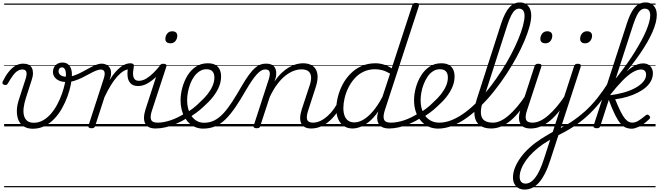

<svg xmlns="http://www.w3.org/2000/svg" viewBox="-34 -1039 5418 1578"><path d="M235 19Q193 19 163 1Q133 -17 118.5 -50Q104 -83 104.5 -128.5Q105 -174 124 -229L176 -389Q189 -429 182.5 -448.5Q176 -468 150 -468Q129 -468 109.5 -455.5Q90 -443 71.5 -417.5Q53 -392 31 -354Q26 -346 20.5 -342.5Q15 -339 3 -341Q-10 -344 -13 -352.5Q-16 -361 -11 -370Q10 -414 36 -447Q62 -480 92 -498Q122 -516 157 -516Q183 -516 201 -507Q219 -498 228 -480.5Q237 -463 237 -437.5Q237 -412 226 -380L178 -231Q165 -190 160.5 -153.5Q156 -117 163 -89.5Q170 -62 189.5 -46Q209 -30 244 -30Q284 -30 319.5 -50Q355 -70 384.5 -104Q414 -138 436.5 -180.5Q459 -223 475 -268Q491 -313 499.5 -354.5Q508 -396 508 -428Q508 -448 503.5 -460.5Q499 -473 492.5 -479Q486 -485 476 -485Q462 -485 457.5 -495Q453 -505 459 -515Q465 -525 481 -525Q504 -525 521 -513.5Q538 -502 547.5 -480Q557 -458 557 -424Q557 -389 548 -343.5Q539 -298 521 -248Q503 -198 476.5 -150.5Q450 -103 414 -64.5Q378 -26 333.5 -3.5Q289 19 235 19ZM0 490H604V500H0ZM0 -20H604V0H0ZM0 -505H604V-500H0ZM0 -1010H604V-1000H0Z M511 -365Q478 -365 453.5 -375.5Q429 -386 415 -405Q401 -424 401 -448Q401 -468 410 -485.5Q419 -503 437 -514Q455 -525 481 -525Q494 -525 497 -515Q500 -505 494.5 -495Q489 -485 475 -485Q462 -485 454.5 -476Q447 -467 447 -454Q447 -441 454.5 -430.5Q462 -420 477.5 -414Q493 -408 514 -408Q546 -408 577 -419Q608 -430 638 -446Q668 -462 697 -478Q726 -494 753 -505Q780 -516 806 -516Q815 -516 818.5 -509Q822 -502 821 -492.5Q820 -483 814 -475.5Q808 -468 799 -468Q779 -468 754.5 -458Q730 -448 702 -432.5Q674 -417 643 -401.5Q612 -386 579 -375.5Q546 -365 511 -365ZM604 490H650V500H604ZM604 -20H650V0H604ZM604 -505H650V-500H604ZM604 -1010H650V-1000H604Z M717 15Q705 15 697.5 10Q690 5 693 -6L817 -388Q831 -429 824.5 -448.5Q818 -468 791 -468Q781 -468 777 -475.5Q773 -483 773.5 -492.5Q774 -502 781 -509Q788 -516 798 -516Q820 -516 836.5 -509Q853 -502 863.5 -489Q874 -476 877.5 -457.5Q881 -439 877 -415L866 -380Q891 -420 914.5 -447Q938 -474 960 -490Q982 -506 1001 -512.5Q1020 -519 1037 -519Q1047 -519 1052 -511.5Q1057 -504 1055.5 -494Q1054 -484 1046.5 -476.5Q1039 -469 1025 -469Q1005 -469 980.5 -454Q956 -439 930 -410.5Q904 -382 877.5 -339Q851 -296 825 -241L748 -4Q745 6 738.5 10.5Q732 15 717 15ZM641 490H1045V500H641ZM641 -20H1045V0H641ZM641 -505H1045V-500H641ZM641 -1010H1045V-1000H641Z M1100 -332Q1061 -332 1040.5 -352.5Q1020 -373 1015.5 -405.5Q1011 -438 1017 -474L1033 -519Q1052 -519 1059.5 -514Q1067 -509 1066 -494Q1062 -470 1060 -449Q1058 -428 1061.5 -411.5Q1065 -395 1076 -385Q1087 -375 1108 -375Q1138 -375 1168.5 -393.5Q1199 -412 1228.5 -441.5Q1258 -471 1285 -505Q1290 -512 1299 -508Q1308 -504 1313.5 -494.5Q1319 -485 1311 -476Q1281 -438 1247 -405.5Q1213 -373 1176.5 -352.5Q1140 -332 1100 -332ZM1045 490H1068V500H1045ZM1045 -20H1068V0H1045ZM1045 -505H1068V-500H1045ZM1045 -1010H1068V-1000H1045Z M1245 17Q1213 17 1191.5 7Q1170 -3 1159.5 -23.5Q1149 -44 1149.5 -73Q1150 -102 1162 -140L1277 -494Q1282 -506 1288.5 -510.5Q1295 -515 1308 -515Q1324 -515 1330.5 -509Q1337 -503 1333 -491L1216 -134Q1198 -81 1207.5 -56Q1217 -31 1260 -31Q1270 -31 1274 -23.5Q1278 -16 1276.5 -7Q1275 2 1267 9.5Q1259 17 1245 17ZM1365 -683Q1348 -683 1336.5 -692Q1325 -701 1325 -719Q1325 -743 1340 -762.5Q1355 -782 1383 -782Q1400 -782 1411.5 -773Q1423 -764 1423 -745Q1423 -722 1408.5 -702.5Q1394 -683 1365 -683ZM1067 490H1392V500H1067ZM1067 -20H1392V0H1067ZM1067 -505H1392V-500H1067ZM1067 -1010H1392V-1000H1067Z M1245 17Q1233 17 1229 9.5Q1225 2 1228 -7Q1231 -16 1240 -23.5Q1249 -31 1261 -31Q1311 -31 1370 -51Q1429 -71 1489 -110Q1496 -115 1503 -111.5Q1510 -108 1514 -100.5Q1518 -93 1517 -84.5Q1516 -76 1509 -72Q1461 -42 1414.5 -22Q1368 -2 1325 7.5Q1282 17 1245 17ZM1392 490V500ZM1392 -20V0ZM1392 -505V-500ZM1392 -1010V-1000Z M1486 -105Q1520 -124 1552 -148.5Q1584 -173 1610 -200Q1645 -231 1671 -264Q1697 -297 1712.5 -332Q1728 -367 1728 -402Q1728 -435 1712 -452.5Q1696 -470 1662 -470Q1652 -470 1647.5 -477Q1643 -484 1644.5 -494Q1646 -504 1653.5 -511.5Q1661 -519 1674 -519Q1713 -519 1737 -505Q1761 -491 1772 -466.5Q1783 -442 1783 -410Q1783 -367 1765.5 -325Q1748 -283 1716.5 -243Q1685 -203 1643 -166Q1613 -137 1578 -111.5Q1543 -86 1506 -65ZM1392 490H1836V500H1392ZM1392 -20H1836V0H1392ZM1392 -505H1836V-500H1392ZM1392 -1010H1836V-1000H1392Z M1635 18Q1603 18 1574.5 7Q1546 -4 1523.5 -24.5Q1501 -45 1484.5 -73.5Q1468 -102 1459 -137.5Q1450 -173 1450 -214Q1450 -265 1464.5 -318.5Q1479 -372 1506.5 -417.5Q1534 -463 1576 -491Q1618 -519 1674 -519Q1684 -519 1687.5 -511.5Q1691 -504 1689 -494Q1687 -484 1680 -477Q1673 -470 1663 -470Q1632 -470 1606.5 -453.5Q1581 -437 1561.5 -410Q1542 -383 1529.5 -349.5Q1517 -316 1510.5 -281.5Q1504 -247 1504 -216Q1504 -176 1514 -141.5Q1524 -107 1542.5 -82Q1561 -57 1586.5 -43.5Q1612 -30 1643 -30Q1690 -30 1729 -50Q1768 -70 1803.5 -109Q1839 -148 1875 -203.5Q1911 -259 1952 -331Q1986 -389 2013 -425.5Q2040 -462 2063 -481.5Q2086 -501 2107 -508.5Q2128 -516 2151 -516Q2162 -516 2166.5 -509Q2171 -502 2169.5 -492.5Q2168 -483 2161 -475.5Q2154 -468 2143 -468Q2128 -468 2112 -458.5Q2096 -449 2077.5 -429Q2059 -409 2037 -377Q2015 -345 1988 -299Q1943 -220 1902.5 -160.5Q1862 -101 1822 -61Q1782 -21 1736.5 -1.5Q1691 18 1635 18ZM1836 490H1961V500H1836ZM1836 -20H1961V0H1836ZM1836 -505H1961V-500H1836ZM1836 -1010H1961V-1000H1836Z M2523 17Q2494 17 2473.5 7Q2453 -3 2442.5 -23.5Q2432 -44 2433 -73Q2434 -102 2446 -140L2512 -340Q2525 -380 2522.5 -409Q2520 -438 2500.5 -453.5Q2481 -469 2443 -469Q2413 -469 2379.5 -456.5Q2346 -444 2311.5 -417Q2277 -390 2244.5 -346.5Q2212 -303 2183 -242L2105 -4Q2103 6 2096.5 10.5Q2090 15 2074 15Q2063 15 2055 10Q2047 5 2051 -6L2175 -388Q2188 -429 2181.5 -448.5Q2175 -468 2148 -468Q2138 -468 2133 -475.5Q2128 -483 2129 -492.5Q2130 -502 2137 -509Q2144 -516 2155 -516Q2179 -516 2196 -508.5Q2213 -501 2223 -486.5Q2233 -472 2235.5 -452.5Q2238 -433 2234 -408L2222 -369Q2251 -412 2281.5 -440.5Q2312 -469 2342.5 -486.5Q2373 -504 2402 -511.5Q2431 -519 2456 -519Q2506 -519 2536.5 -497Q2567 -475 2574.5 -431.5Q2582 -388 2561 -323L2499 -132Q2482 -80 2490.5 -55.5Q2499 -31 2539 -31Q2548 -31 2552 -23.5Q2556 -16 2554.5 -7Q2553 2 2545 9.5Q2537 17 2523 17ZM1961 490H2670V500H1961ZM1961 -20H2670V0H1961ZM1961 -505H2670V-500H1961ZM1961 -1010H2670V-1000H1961Z M2524 17Q2513 17 2508.5 9.5Q2504 2 2505.5 -7Q2507 -16 2515.5 -23.5Q2524 -31 2539 -31Q2569 -31 2599.5 -45.5Q2630 -60 2658.5 -85.5Q2687 -111 2711 -145Q2735 -179 2752 -217Q2757 -228 2765.5 -228Q2774 -228 2781 -220.5Q2788 -213 2784 -203Q2765 -157 2737.5 -117Q2710 -77 2676.5 -47Q2643 -17 2604.5 0Q2566 17 2524 17ZM2670 490V500ZM2670 -20V0ZM2670 -505V-500ZM2670 -1010V-1000Z M2864 17Q2823 17 2792.5 -3Q2762 -23 2746 -59.5Q2730 -96 2730 -146Q2730 -190 2742.5 -241Q2755 -292 2780 -341Q2805 -390 2844 -430.5Q2883 -471 2935 -495Q2987 -519 3053 -519Q3086 -519 3121.5 -508Q3157 -497 3185 -477L3354 -994Q3358 -1006 3364.5 -1010.5Q3371 -1015 3384 -1015Q3403 -1015 3407.5 -1007.5Q3412 -1000 3408 -988L3129 -134Q3112 -81 3122.5 -56Q3133 -31 3177 -31Q3186 -31 3190 -23.5Q3194 -16 3192.5 -7Q3191 2 3183.5 9.5Q3176 17 3162 17Q3136 17 3117 10Q3098 3 3086 -10.5Q3074 -24 3069 -43.5Q3064 -63 3067 -89L3075 -123Q3037 -69 2999 -38.5Q2961 -8 2926.5 4.5Q2892 17 2864 17ZM2879 -33Q2914 -33 2952.5 -55.5Q2991 -78 3031 -124.5Q3071 -171 3109 -243L3172 -434Q3136 -455 3106 -462.5Q3076 -470 3049 -470Q2996 -470 2953.5 -449.5Q2911 -429 2880 -394Q2849 -359 2828.5 -317Q2808 -275 2798 -231.5Q2788 -188 2788 -150Q2788 -114 2798 -87.5Q2808 -61 2828 -47Q2848 -33 2879 -33ZM2670 490H3311V500H2670ZM2670 -20H3311V0H2670ZM2670 -505H3311V-500H2670ZM2670 -1010H3311V-1000H2670Z M3164 17Q3152 17 3148 9.5Q3144 2 3147 -7Q3150 -16 3159 -23.5Q3168 -31 3180 -31Q3230 -31 3289 -51Q3348 -71 3408 -110Q3415 -115 3422 -111.5Q3429 -108 3433 -100.5Q3437 -93 3436 -84.5Q3435 -76 3428 -72Q3380 -42 3333.5 -22Q3287 -2 3244 7.5Q3201 17 3164 17ZM3311 490V500ZM3311 -20V0ZM3311 -505V-500ZM3311 -1010V-1000Z M3405 -105Q3439 -124 3471 -148.5Q3503 -173 3529 -200Q3564 -231 3590 -264Q3616 -297 3631.5 -332Q3647 -367 3647 -402Q3647 -435 3631 -452.5Q3615 -470 3581 -470Q3571 -470 3566.5 -477Q3562 -484 3563.5 -494Q3565 -504 3572.5 -511.5Q3580 -519 3593 -519Q3632 -519 3656 -505Q3680 -491 3691 -466.5Q3702 -442 3702 -410Q3702 -367 3684.5 -325Q3667 -283 3635.5 -243Q3604 -203 3562 -166Q3532 -137 3497 -111.5Q3462 -86 3425 -65ZM3311 490H3755V500H3311ZM3311 -20H3755V0H3311ZM3311 -505H3755V-500H3311ZM3311 -1010H3755V-1000H3311Z M3566 18Q3525 18 3489 2Q3453 -14 3426.5 -44.5Q3400 -75 3384.5 -118Q3369 -161 3369 -214Q3369 -265 3383.5 -318Q3398 -371 3426 -417Q3454 -463 3496 -491Q3538 -519 3593 -519Q3602 -519 3605.5 -511.5Q3609 -504 3606.5 -494Q3604 -484 3597.5 -477Q3591 -470 3582 -470Q3550 -470 3524 -453Q3498 -436 3479.5 -408Q3461 -380 3448 -346.5Q3435 -313 3429 -279Q3423 -245 3423 -216Q3423 -173 3434 -138.5Q3445 -104 3466 -80Q3487 -56 3514.5 -43.5Q3542 -31 3576 -31Q3629 -31 3683.5 -54Q3738 -77 3792 -117.5Q3846 -158 3898 -212Q3950 -266 3998 -329Q4046 -392 4088.5 -458Q4131 -524 4165.5 -589.5Q4200 -655 4225 -715Q4250 -775 4263.5 -825Q4277 -875 4277 -909Q4277 -920 4285.5 -926Q4294 -932 4304.5 -932Q4315 -932 4323.5 -926Q4332 -920 4332 -909Q4332 -873 4317.5 -819.5Q4303 -766 4276 -702.5Q4249 -639 4212 -570Q4175 -501 4129 -431Q4083 -361 4031 -295Q3979 -229 3922 -172.5Q3865 -116 3805.5 -73Q3746 -30 3685.5 -6Q3625 18 3566 18ZM3755 490V500ZM3755 -20V0ZM3755 -505V-500ZM3755 -1010V-1000Z M4002 17Q3944 17 3908.5 -9.5Q3873 -36 3866 -90Q3859 -144 3885 -225L4086 -849Q4116 -938 4152.5 -978.5Q4189 -1019 4239 -1019Q4268 -1019 4289 -1005.5Q4310 -992 4321 -968Q4332 -944 4332 -910Q4332 -898 4323.5 -891.5Q4315 -885 4304.5 -885Q4294 -885 4285.5 -891.5Q4277 -898 4277 -910Q4277 -929 4272 -941.5Q4267 -954 4257 -961Q4247 -968 4232 -968Q4214 -968 4198 -954.5Q4182 -941 4167.5 -912.5Q4153 -884 4137 -837L3935 -209Q3915 -144 3918.5 -105Q3922 -66 3947.5 -48.5Q3973 -31 4017 -31Q4027 -31 4031.5 -23.5Q4036 -16 4034 -7Q4032 2 4023.5 9.5Q4015 17 4002 17ZM3755 490H4149V500H3755ZM3755 -20H4149V0H3755ZM3755 -505H4149V-500H3755ZM3755 -1010H4149V-1000H3755Z M4003 17Q3992 17 3987.5 9.5Q3983 2 3984.5 -7Q3986 -16 3994.5 -23.5Q4003 -31 4018 -31Q4049 -31 4081.5 -46.5Q4114 -62 4148 -91.5Q4182 -121 4217 -162.5Q4252 -204 4287 -257Q4294 -268 4303 -266.5Q4312 -265 4316.5 -257Q4321 -249 4315 -239Q4278 -178 4240.5 -130Q4203 -82 4164.5 -49.5Q4126 -17 4085.5 0Q4045 17 4003 17ZM4149 490V500ZM4149 -20V0ZM4149 -505V-500ZM4149 -1010V-1000Z M4327 17Q4295 17 4273.5 7Q4252 -3 4241.5 -23.5Q4231 -44 4231.5 -73Q4232 -102 4244 -140L4359 -494Q4364 -506 4370 -510.5Q4376 -515 4390 -515Q4407 -515 4413 -509Q4419 -503 4415 -491L4298 -134Q4280 -81 4289.5 -56Q4299 -31 4342 -31Q4352 -31 4356 -23.5Q4360 -16 4358.5 -7Q4357 2 4349.5 9.5Q4342 17 4327 17ZM4447 -683Q4430 -683 4418.5 -692Q4407 -701 4407 -719Q4407 -743 4422 -762.5Q4437 -782 4464 -782Q4482 -782 4493.5 -773Q4505 -764 4505 -745Q4505 -722 4490.5 -702.5Q4476 -683 4447 -683ZM4328 17Q4317 17 4312.5 9.5Q4308 2 4309.5 -7Q4311 -16 4319.5 -23.5Q4328 -31 4343 -31Q4374 -31 4406.5 -46.5Q4439 -62 4473 -91.5Q4507 -121 4542 -162.5Q4577 -204 4612 -257Q4619 -268 4628 -266.5Q4637 -265 4641.5 -257Q4646 -249 4640 -239Q4603 -178 4565.5 -130Q4528 -82 4489.5 -49.5Q4451 -17 4410.5 0Q4370 17 4328 17ZM4277 519Q4248 519 4226.5 506.5Q4205 494 4193.5 471.5Q4182 449 4182 419Q4182 381 4198 340Q4214 299 4244 257Q4274 215 4317.5 175.5Q4361 136 4415 101Q4438 86 4462 72.5Q4486 59 4509 45L4684 -494Q4688 -506 4694.5 -510.5Q4701 -515 4714 -515Q4732 -515 4737 -508Q4742 -501 4738 -488L4489 276Q4469 339 4446 384.5Q4423 430 4397 460Q4371 490 4341 504.5Q4311 519 4277 519ZM4285 470Q4305 470 4325 458.5Q4345 447 4364 422.5Q4383 398 4401 360Q4419 322 4436 269L4488 109Q4474 118 4459 127Q4444 136 4430 145Q4384 177 4348 211.5Q4312 246 4287.5 281Q4263 316 4250 350Q4237 384 4237 415Q4237 432 4242.5 444.5Q4248 457 4259 463.5Q4270 470 4285 470ZM4774 -683Q4756 -683 4745 -692.5Q4734 -702 4734 -719Q4734 -745 4749.5 -763.5Q4765 -782 4791 -782Q4810 -782 4821 -772.5Q4832 -763 4832 -745Q4832 -720 4816 -701.5Q4800 -683 4774 -683ZM4149 490H4790V500H4149ZM4149 -20H4790V0H4149ZM4149 -505H4790V-500H4149ZM4149 -1010H4790V-1000H4149Z M4540 79Q4532 83 4526 78Q4520 73 4518.5 64.5Q4517 56 4519.5 47.5Q4522 39 4531 35Q4601 2 4660.5 -37Q4720 -76 4773 -123.5Q4826 -171 4874 -231Q4922 -291 4969 -366Q4978 -380 4987.5 -377.5Q4997 -375 5001 -364.5Q5005 -354 4997 -342Q4948 -261 4897 -197.5Q4846 -134 4790.5 -84Q4735 -34 4673 6Q4611 46 4540 79ZM4790 490V500ZM4790 -20V0ZM4790 -505V-500ZM4790 -1010V-1000Z M4870 15Q4858 15 4849.5 10Q4841 5 4845 -7L5119 -849Q5139 -910 5161.5 -947.5Q5184 -985 5211 -1002Q5238 -1019 5272 -1019Q5301 -1019 5321.5 -1006Q5342 -993 5353 -970Q5364 -947 5364 -915Q5364 -887 5355 -851.5Q5346 -816 5328 -775Q5310 -734 5284 -689Q5258 -644 5225 -596Q5192 -548 5152.5 -497.5Q5113 -447 5068 -396.5Q5023 -346 4973 -295L4975 -332Q5016 -379 5053.5 -427Q5091 -475 5124.5 -523Q5158 -571 5186.5 -617.5Q5215 -664 5238 -706.5Q5261 -749 5277 -787.5Q5293 -826 5301.5 -857.5Q5310 -889 5310 -913Q5310 -931 5305 -943Q5300 -955 5290 -961.5Q5280 -968 5265 -968Q5247 -968 5231 -955Q5215 -942 5200.5 -913Q5186 -884 5170 -836L4900 -4Q4897 6 4890.5 10.5Q4884 15 4870 15ZM5158 19Q5133 19 5111 10.5Q5089 2 5067 -22.5Q5045 -47 5021 -95Q4997 -143 4968 -222H4960L4972 -255Q5037 -263 5092 -278.5Q5147 -294 5188.5 -317Q5230 -340 5253 -367.5Q5276 -395 5276 -426Q5276 -445 5265.5 -456.5Q5255 -468 5235 -468Q5205 -468 5167 -446Q5129 -424 5082 -376Q5035 -328 4975 -252L4980 -294Q5026 -357 5071.5 -407.5Q5117 -458 5162.5 -488Q5208 -518 5252 -518Q5289 -518 5310.5 -495Q5332 -472 5332 -438Q5332 -404 5317 -375Q5302 -346 5274 -321.5Q5246 -297 5207.5 -277.5Q5169 -258 5122.5 -244Q5076 -230 5022 -223Q5048 -159 5067.5 -120.5Q5087 -82 5103.5 -63Q5120 -44 5134.5 -37.5Q5149 -31 5163 -31Q5186 -31 5211 -45.5Q5236 -60 5272 -90Q5281 -98 5288 -97Q5295 -96 5303 -88Q5308 -82 5309 -74.5Q5310 -67 5302 -60Q5252 -12 5215.5 3.5Q5179 19 5158 19ZM4790 490H5354V500H4790ZM4790 -20H5354V0H4790ZM4790 -505H5354V-500H4790ZM4790 -1010H5354V-1000H4790Z"/></svg>

Font: Playwrite MX Guides
Style: Regular
Weight: 400
Designer: Veronika Burian, José Scaglione
Foundry: TypeTogether
Version: Version 1.003